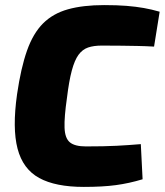

<svg xmlns="http://www.w3.org/2000/svg" viewBox="-20 -722 647 754"><path d="M389 -702Q440 -702 477 -699Q514 -696 545 -690.5Q576 -685 607 -676L585 -539Q550 -541 520 -541.5Q490 -542 457.5 -542.5Q425 -543 380 -543Q348 -543 326 -535.5Q304 -528 288.5 -507Q273 -486 262 -445Q251 -404 243 -338Q232 -262 233.5 -220.5Q235 -179 254.5 -163Q274 -147 317 -147Q390 -147 438 -149.5Q486 -152 533 -156L540 -18Q487 -2 435 5Q383 12 309 12Q198 12 134 -23Q70 -58 49 -138Q28 -218 47 -352Q62 -455 86 -523Q110 -591 149 -630Q188 -669 247 -685.5Q306 -702 389 -702Z"/></svg>

Font: Exo 2 ExtraBold
Style: Italic
Weight: 800
Italic angle: -8°
Designer: Natanael Gama
Foundry: Natanael Gama
Version: Version 2.010